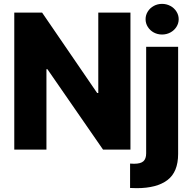

<svg xmlns="http://www.w3.org/2000/svg" viewBox="-20 -772 992 991"><path d="M653.3 0H511.7L224.6 -415H219.7V0H53.7V-707H197.3L481.4 -292H487.3V-707H653.3ZM899.4 -530.3V22.5Q899.4 115.7 844.2 157.5Q789.1 199.2 685.5 199.2L651.4 198.2V72.3Q660.2 73.2 671.9 73.2Q706.1 73.2 720.2 60.3Q734.4 47.4 734.4 19.5V-530.3ZM731.4 -672.9Q731.4 -694.3 742.9 -712.6Q754.4 -731 773.9 -741.5Q793.5 -752 816.4 -752Q839.4 -752 859.1 -741.5Q878.9 -731 890.6 -712.6Q902.3 -694.3 902.3 -672.9Q902.3 -651.4 890.6 -633.1Q878.9 -614.7 859.1 -604.2Q839.4 -593.8 816.4 -593.8Q793.5 -593.8 773.9 -604.2Q754.4 -614.7 742.9 -633.1Q731.4 -651.4 731.4 -672.9Z"/></svg>

Font: Pretendard GOV ExtraBold
Style: Regular
Weight: 800
Designer: Base glyphs from Inter by Rasmus Andersson; Hangeul glyphs from Noto Sans CJK(Source Han Sans) by Jang Soo-young and Kan
Foundry: Kil Hyung-jin
Version: Version 1.309